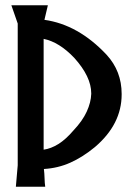

<svg xmlns="http://www.w3.org/2000/svg" viewBox="-20 -706 520 726"><path d="M148 -631Q276 -613 383 -499Q440 -437 440 -351Q440 -350 440 -349Q440 -236 339 -150Q293 -112 246 -91Q199 -70 146 -67Q148 -50 148.5 -31.5Q149 -13 151 0H40L47 -81V-617L23 -686H161ZM325 -351Q325 -352 325 -353Q325 -416 261 -487Q204 -547 145 -559V-140Q173 -144 201 -161.5Q229 -179 258 -213Q292 -249 308 -284Q324 -319 325 -351Z"/></svg>

Font: New Athena Unicode
Style: Bold
Weight: 700
Designer: J. Rusten 1997; rev. by R. Hancock 2001, 2002, rev. by D. Mastronarde 2002-2021
Foundry: Society for Classical Studies (formerly American Philological Association)
Version: Version 5.008